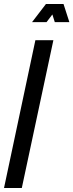

<svg xmlns="http://www.w3.org/2000/svg" viewBox="-27 -935 365 955"><path d="M-7 0H81.5L238.5 -735H149ZM132.5 -825H204.5L233.5 -863L245.5 -825H318L289 -915H201.5Z"/></svg>

Font: League Gothic SemiCondensed Italic
Style: Regular
Weight: 400
Width: 4
Designer: The League of Moveable Type
Version: Version 1.600; ttfautohint (v1.8.3)